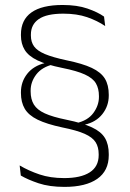

<svg xmlns="http://www.w3.org/2000/svg" viewBox="-20 -668 508 752"><path d="M278 -185.5Q323.5 -195.5 345.5 -225.2Q367.5 -255 367.5 -288.5V-291.5Q367.5 -321.5 355.5 -341.8Q343.5 -362 312.5 -376.2Q281.5 -390.5 223.5 -402Q162 -414.5 126.8 -431.5Q91.5 -448.5 76.8 -472.5Q62 -496.5 62 -529V-533Q62 -590 103 -619.2Q144 -648.5 225.5 -648.5Q282 -648.5 322.5 -634.5Q363 -620.5 387.5 -603L392 -566Q361 -587 321 -600.8Q281 -614.5 228 -614.5Q162.5 -614.5 131.8 -593.2Q101 -572 101 -532.5V-528.5Q101 -503.5 113.5 -486.2Q126 -469 156.2 -456.2Q186.5 -443.5 240 -432Q303.5 -419 339.5 -402Q375.5 -385 390.8 -360Q406 -335 406 -297V-293.5Q406 -253 381 -221.2Q356 -189.5 311 -179.5V-168.5ZM189 -416Q144.5 -405.5 122.2 -376.5Q100 -347.5 100 -313.5V-310Q100 -279.5 112.5 -258.8Q125 -238 155.5 -224Q186 -210 240.5 -199Q304 -186 340 -169.2Q376 -152.5 391 -127.5Q406 -102.5 406 -64.5V-60Q406 1 361 32.5Q316 64 232.5 64Q173.5 64 131 49.8Q88.5 35.5 61.5 19.5L57 -20Q92.5 1 134.8 15.2Q177 29.5 231.5 29.5Q296.5 29.5 331.5 7Q366.5 -15.5 366.5 -60.5V-64Q366.5 -92 354.5 -111Q342.5 -130 311.8 -143.8Q281 -157.5 223.5 -169Q163 -182 127.5 -199.2Q92 -216.5 77 -242Q62 -267.5 62 -303.5V-307Q62 -347.5 86.5 -378.8Q111 -410 156 -421V-430.5Z"/></svg>

Font: Anek Telugu ExtraLight
Style: Regular
Weight: 250
Version: Version 1.003